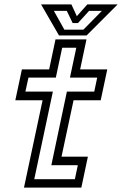

<svg xmlns="http://www.w3.org/2000/svg" viewBox="-20 -857 558 877"><path d="M89.5 0 174.5 -399H50L80 -540H204.5L233.5 -677H375L346 -540H470L440 -399H316L261 -141.5H381.5L351.5 0ZM136.5 -38.5H322L335.5 -102.5H214.5L285.5 -438.5H410.5L424 -502.5H299.5L328.5 -639H264L235 -502.5H110L96 -438.5H221.5ZM249.5 -695 167.5 -837H306L331 -783L379 -837H517.5L375.5 -695ZM274 -721.5H361L445.5 -807.5H387L336 -751.5H312L285 -807.5H226Z"/></svg>

Font: Tourney
Style: Italic
Weight: 400
Italic angle: -12°
Version: Version 1.015